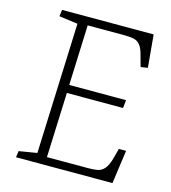

<svg xmlns="http://www.w3.org/2000/svg" viewBox="-106 -789 779 875"><g transform="rotate(15 283.5 -351.5)"><path d="M163 -660 75 -672 79 -703H511L525 -549L492 -544L478 -595Q470 -627 458 -642Q446 -657 428 -661Q410 -665 383 -665H210L199 -381H467L463 -343H198L186 -37H380Q407 -37 425 -40.5Q443 -44 457 -60Q471 -76 481 -113L493 -158H527L505 0H50L54 -30L139 -44Z"/></g></svg>

Font: Literata 18pt ExtraLight
Style: Italic
Weight: 250
Italic angle: -2°
Designer: Latin by Veronika Burian and Jose Scaglione. Greek by Irene Vlachou. Cyrillic by Vera Evstafieva
Foundry: TypeTogether
Version: Version 3.103;gftools[0.9.29]